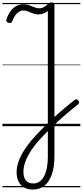

<svg xmlns="http://www.w3.org/2000/svg" viewBox="-20 -1034 678 1573"><path d="M248 519Q207 519 177.5 502Q148 485 132 453Q116 421 116 378Q116 337 130 295Q144 253 170 209.5Q196 166 233 121.5Q270 77 317 30Q365 -19 412.5 -63Q460 -107 505.5 -145.5Q551 -184 590 -214Q601 -221 608 -220Q615 -219 623 -208Q629 -198 627.5 -190.5Q626 -183 616 -176Q572 -142 523.5 -100.5Q475 -59 426.5 -13Q378 33 331 82Q295 119 265.5 156.5Q236 194 215 231Q194 268 183 304Q172 340 172 374Q172 420 192.5 444.5Q213 469 253 469Q309 469 340.5 411Q372 353 372 249V-944Q356 -932 337 -924Q318 -916 295 -916Q276 -916 259.5 -921Q243 -926 229 -932.5Q215 -939 201 -943.5Q187 -948 172 -948Q152 -948 134.5 -937Q117 -926 103.5 -906Q90 -886 80 -859Q77 -850 70 -847Q63 -844 50 -847Q38 -851 34 -858Q30 -865 33 -874Q44 -911 63.5 -939Q83 -967 110 -983Q137 -999 171 -999Q193 -999 210 -994Q227 -989 242 -982.5Q257 -976 271.5 -971Q286 -966 303 -966Q323 -966 340.5 -976.5Q358 -987 370 -999Q378 -1007 385 -1010.5Q392 -1014 401 -1014Q413 -1014 419.5 -1009.5Q426 -1005 426 -995V245Q426 333 405 394Q384 455 345 487Q306 519 248 519ZM0 490H638V500H0ZM0 -20H638V0H0ZM0 -505H638V-500H0ZM0 -1010H638V-1000H0Z"/></svg>

Font: Playwrite PE Guides
Style: Regular
Weight: 400
Designer: Veronika Burian, José Scaglione
Foundry: TypeTogether
Version: Version 1.003